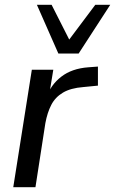

<svg xmlns="http://www.w3.org/2000/svg" viewBox="-20 -776 477 796"><path d="M35 0 112 -487H201L182 -371H172Q190 -424 234 -458Q278 -492 346 -497L386 -500V-421L325 -415Q273 -411 241 -392Q209 -373 192.5 -341Q176 -309 168 -265L127 0ZM222 -554 133 -756H194L267 -612L375 -756H437L306 -554Z"/></svg>

Font: Nunito Sans 12pt Medium
Style: Italic
Weight: 500
Italic angle: -9°
Designer: Vernon Adams
Foundry: Vernon Adams
Version: Version 3.101;gftools[0.9.27]